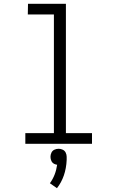

<svg xmlns="http://www.w3.org/2000/svg" viewBox="-20 -755 615 1008"><path d="M113 0V-56H263V-679H126L127 -735H326V-56H463V0ZM279 233 242 207Q272 166 280 110Q273 109 266 106Q255 101 250 90.5Q245 80 245 68.5Q245 57 250 46.5Q255 36 265.5 31Q276 26 288 26Q299 26 309.5 31Q320 36 325 46.5Q330 57 330 68V70V85Q326 173 279 233ZM330 79V70V74Z"/></svg>

Font: Jozsika Light
Style: Regular
Weight: 300
Monospace: yes
Designer: Belleve Invis
Foundry: Belleve Invis
Version: 2.1.0